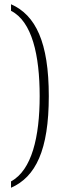

<svg xmlns="http://www.w3.org/2000/svg" viewBox="-20 -768 292 905"><path d="M32 87V117C148 66 210 -60 210 -315C210 -569 148 -697 32 -748V-717C131 -667 167 -508 167 -315C167 -123 130 34 32 87Z"/></svg>

Font: Noto Serif Armenian Condensed ExtraLight
Style: Regular
Weight: 200
Width: 3
Designer: Monotype Design Team
Foundry: Monotype Imaging Inc.
Version: Version 2.008